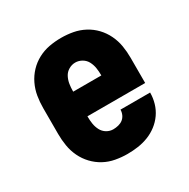

<svg xmlns="http://www.w3.org/2000/svg" viewBox="-128 -644 756 769"><g transform="rotate(-30 250.0 -260.0)"><path d="M249 8Q222 8 194.5 3Q167 -2 143 -15Q119 -28 100 -48Q81 -68 69 -93Q57 -118 52.5 -145.5Q48 -173 48 -200V-320Q48 -348 52.5 -375Q57 -402 69 -427Q81 -452 100 -472Q119 -492 143.5 -505Q168 -518 195 -523Q222 -528 250 -528Q278 -528 305 -523Q332 -518 356.5 -505Q381 -492 400 -472Q419 -452 431 -427Q443 -402 447.5 -375Q452 -348 452 -320V-203H185V-200Q185 -184 187.5 -168Q190 -152 197.5 -137.5Q205 -123 219 -114.5Q233 -106 249 -106Q261 -106 273 -109Q285 -112 294 -119Q303 -126 308 -137Q313 -148 313 -160H450V-159Q450 -135 443 -111Q436 -87 422 -67Q408 -47 388.5 -32Q369 -17 346 -8Q323 1 298.5 4.5Q274 8 249 8ZM185 -317H315V-320Q315 -336 312.5 -352Q310 -368 302.5 -382.5Q295 -397 280.5 -405.5Q266 -414 250 -414Q234 -414 219.5 -405.5Q205 -397 197.5 -382.5Q190 -368 187.5 -352Q185 -336 185 -320Z"/></g></svg>

Font: Iosevka Term Curly Heavy
Style: Regular
Weight: 900
Designer: Belleve Invis
Foundry: Belleve Invis
Version: Version 32.3.0